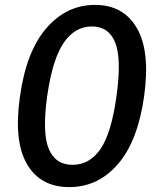

<svg xmlns="http://www.w3.org/2000/svg" viewBox="-20 -753 641 784"><path d="M263 11Q145 11 90.2 -82.8Q35.5 -176.5 61.5 -359Q87 -542.5 169.2 -637.8Q251.5 -733 368 -733Q484 -733 539 -638.2Q594 -543.5 568.5 -360Q543 -177.5 461.8 -83.2Q380.5 11 263 11ZM276 -80Q346.5 -80 390.8 -145.2Q435 -210.5 455.5 -359.5Q477 -511.5 450.8 -578.2Q424.5 -645 355 -645Q285.5 -645 239.8 -577.8Q194 -510.5 172.5 -359.5Q152 -211 179 -145.5Q206 -80 276 -80Z"/></svg>

Font: Public Sans Medium
Style: Italic
Weight: 500
Italic angle: -8°
Designer: The Public Sans project authors (U.S. Web Design System). Libre Franklin designed by Pablo Impallari and Rodrigo Fuenzal
Version: Version 1.007; ttfautohint (v1.8.1) -l 8 -r 50 -G 200 -x 14 